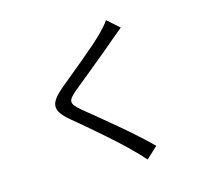

<svg xmlns="http://www.w3.org/2000/svg" viewBox="-120 -943 1240 1147"><g transform="rotate(-15 500.0 -369.5)"><path d="M704 -738 630 -804C618 -785 593 -757 573 -737C505 -668 353 -548 278 -485C188 -409 176 -366 271 -287C364 -210 516 -80 586 -8C611 16 634 41 655 65L726 -1C620 -107 443 -250 352 -324C288 -378 289 -394 349 -445C423 -507 567 -621 635 -681C652 -695 683 -721 704 -738Z"/></g></svg>

Font: Noto Sans CJK HK
Style: Regular
Weight: 400
Designer: Ryoko NISHIZUKA 西塚涼子 (kana, bopomofo & ideographs); Paul D. Hunt (Latin, Greek & Cyrillic); Sandoll Communications 산돌커뮤니
Foundry: Adobe
Version: Version 2.004;hotconv 1.0.118;makeotfexe 2.5.65603